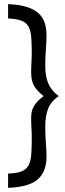

<svg xmlns="http://www.w3.org/2000/svg" viewBox="-20 -770 313 925"><path d="M204 -14C204 -34 203 -57.2 201 -83.5C199 -109.8 198 -135 198 -159C198 -193 202.5 -221.8 211.5 -245.5C220.5 -269.2 237.7 -289.7 263 -307C239.7 -324.3 223 -344.3 213 -367C203 -389.7 198 -419.3 198 -456C198 -479.3 199 -504.2 201 -530.5C203 -556.8 204 -580 204 -600C204 -622.7 201 -643 195 -661C189 -679 178.8 -694.3 164.5 -707C150.2 -719.7 131.2 -729.7 107.5 -737C83.8 -744.3 54.3 -748.7 19 -750V-681C46.3 -679.7 67.7 -676.2 83 -670.5C98.3 -664.8 109.7 -655.5 117 -642.5C124.3 -629.5 128.8 -612.2 130.5 -590.5C132.2 -568.8 133 -542 133 -510C133 -496.7 132.5 -482.5 131.5 -467.5C130.5 -452.5 130 -438 130 -424C130 -413.3 130.7 -403.2 132 -393.5C133.3 -383.8 136 -374.3 140 -365C144 -355.7 150 -346.3 158 -337C166 -327.7 176.7 -317.7 190 -307C176.7 -297 166 -287.5 158 -278.5C150 -269.5 144 -260.8 140 -252.5C136 -244.2 133.3 -235.7 132 -227C130.7 -218.3 130 -209 130 -199C130 -184.3 130.5 -169.3 131.5 -154C132.5 -138.7 133 -122.3 133 -105C133 -73 132.2 -46.2 130.5 -24.5C128.8 -2.8 124.3 14.5 117 27.5C109.7 40.5 98.3 50 83 56C67.7 62 46.3 65.3 19 66V135C87 132.3 134.8 118.5 162.5 93.5C190.2 68.5 204 32.7 204 -14Z"/></svg>

Font: Cabin Condensed
Style: Regular
Weight: 400
Designer: Pablo Impallari
Foundry: Pablo Impallari. www.impallari.com Igino Marini. www.ikern.com
Version: Version 1.006